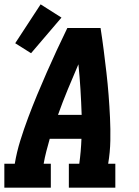

<svg xmlns="http://www.w3.org/2000/svg" viewBox="-21 -864 641 884"><path d="M-1 0V-110H47Q56 -164 72.5 -217Q89 -270 108.5 -322Q128 -374 149.5 -426Q171 -478 194 -530Q217 -582 240.5 -633Q264 -684 289 -735H442Q450 -684 456.5 -633Q463 -582 469 -530Q475 -478 479 -426.5Q483 -375 485.5 -322.5Q488 -270 487 -216.5Q486 -163 477 -110H510V0H296V-110H344Q348 -139 350.5 -168Q353 -197 354 -225H208Q200 -197 192.5 -168Q185 -139 180 -110H213V0ZM246 -335H355Q353 -394 349.5 -452Q346 -510 340 -568Q315 -510 291 -452Q267 -394 246 -335ZM122 -619 49 -665 166 -844 262 -783Z"/></svg>

Font: Iosevka Curly Slab XBdExObl
Style: Regular
Weight: 800
Width: 7
Italic angle: -9°
Monospace: yes
Designer: Belleve Invis
Foundry: Belleve Invis
Version: Version 11.1.0; ttfautohint (v1.8.3)